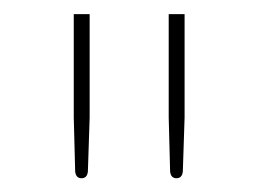

<svg xmlns="http://www.w3.org/2000/svg" viewBox="-20 -723 366 272"><path d="M107 -703V-556.5L104.5 -480Q103.5 -470.5 95.5 -470.5Q87.5 -470.5 86.5 -480L84.5 -556.5V-703ZM241.5 -703V-556.5L239 -480Q238 -470.5 230 -470.5Q222 -470.5 221 -480L219 -556.5V-703Z"/></svg>

Font: Lato 2
Style: Regular
Weight: 200
Designer: Lukasz Dziedzic with Adam Twardoch and Botio Nikoltchev
Foundry: tyPoland Lukasz Dziedzic
Version: Version 2.015; 2015-08-06; http://www.latofonts.com/